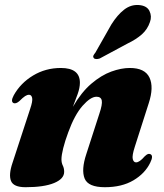

<svg xmlns="http://www.w3.org/2000/svg" viewBox="-20 -749 666 781"><path d="M35.5 -329.5Q22 -335.5 36 -361.5Q63.5 -411 114.5 -441.8Q165.5 -472.5 227.5 -472.5Q305 -472.5 305 -412.5Q305 -392 295.8 -366.2Q286.5 -340.5 276.5 -314.5Q311 -374 351.5 -408.5Q392 -443 432.5 -457.8Q473 -472.5 508 -472.5Q569.5 -472.5 588 -433.5Q606.5 -394.5 585 -329L528.5 -152.5Q516.5 -115.5 520 -102Q523.5 -88.5 533.5 -88.5Q547.5 -88.5 568.5 -113Q577 -121 581.8 -122.5Q586.5 -124 591.5 -122Q605.5 -116 591 -87Q570 -43.5 522.8 -15.5Q475.5 12.5 406.5 12.5Q338.5 12.5 324.2 -23Q310 -58.5 331 -122L384.5 -287.5Q397 -324.5 394 -340Q391 -355.5 372.5 -355.5Q348.5 -355.5 316 -318.8Q283.5 -282 257.5 -210.5Q244.5 -175.5 237.2 -146.5Q230 -117.5 230 -101Q230 -86.5 235.5 -75.5Q241 -64.5 241 -50Q241 -21.5 200 -4.5Q159 12.5 84 12.5Q35 12.5 24.8 -13Q14.5 -38.5 31 -87L102.5 -305.5Q113.5 -337.5 110.8 -350.5Q108 -363.5 98 -363.5Q90.5 -363.5 82 -358Q73.5 -352.5 58.5 -337.5Q45 -326 35.5 -329.5ZM433 -649.5Q457.5 -688.5 485 -709.8Q512.5 -731 545 -728.5Q577.5 -726 588 -704.2Q598.5 -682.5 590 -659.5Q580 -629.5 556.8 -609Q533.5 -588.5 499 -572L385.5 -511Q378 -508.5 371.2 -508.8Q364.5 -509 361.5 -513Q357.5 -518 360.2 -523.5Q363 -529 368 -535Z"/></svg>

Font: Fraunces 72pt Black
Style: Italic
Weight: 900
Italic angle: -16°
Version: Version 1.000;[b76b70a41]